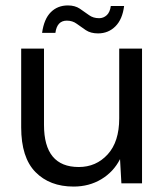

<svg xmlns="http://www.w3.org/2000/svg" viewBox="-20 -675 612 707"><path d="M503 -496V0H427L422 -89Q398 -42 353 -15Q308 12 251 12Q163 12 110.5 -41.5Q58 -95 58 -206V-496H142V-215Q142 -60 270 -60Q334 -60 376.5 -106.5Q419 -153 419 -239V-496ZM341 -552Q314 -552 296 -564Q278 -576 262.5 -587.5Q247 -599 226 -599Q190 -599 184 -554H135Q142 -605 167 -630Q192 -655 230 -655Q256 -655 274 -643Q292 -631 307.5 -619.5Q323 -608 345 -608Q361 -608 373 -619Q385 -630 388 -653H437Q431 -604 405 -578Q379 -552 341 -552Z"/></svg>

Font: DeepMind Sans
Style: Regular
Weight: 400
Designer: Jonny Pinhorn / Modifications: Colophon Foundry
Foundry: Colophon Foundry
Version: Version 1.002; ttfautohint (v1.8.2)